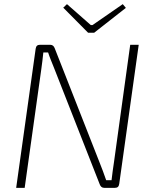

<svg xmlns="http://www.w3.org/2000/svg" viewBox="-20 -906 732 926"><path d="M572 -886 426 -785H418L303 -886L285 -869L405 -748H434L587 -868ZM649 -690H608L530 -126C525 -97 522 -67 518 -37H492C482 -66 471 -96 460 -123L244 -673C240 -684 233 -690 222 -690H173C160 -690 154 -684 152 -671L58 0H99L179 -571C183 -598 186 -625 189 -653H212C220 -628 231 -603 240 -580L461 -17C465 -6 472 0 483 0H534C547 0 553 -6 555 -19Z"/></svg>

Font: Exo 2 Extra Light
Style: Italic
Weight: 250
Italic angle: -8°
Designer: Natanael Gama
Version: Version 1.001;PS 001.001;hotconv 1.0.88;makeotf.lib2.5.64775